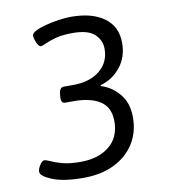

<svg xmlns="http://www.w3.org/2000/svg" viewBox="-81 -775 750 850"><g transform="rotate(-10 294.5 -350.0)"><path d="M227 6Q137 6 87 -14.5Q37 -35 37 -54Q37 -68 48 -84.5Q59 -101 67 -101Q76 -101 94 -92.5Q112 -84 143.5 -75Q175 -66 226 -66Q306 -66 355 -105.5Q404 -145 404 -217Q404 -280 361 -308Q318 -336 244 -336H204Q184 -336 187 -366L188 -377Q190 -407 211 -407H252Q327 -407 372 -443.5Q417 -480 417 -541Q417 -579 388 -606.5Q359 -634 290 -634Q244 -634 214 -626Q184 -618 166.5 -609.5Q149 -601 141 -601Q135 -601 129 -610.5Q123 -620 119 -632.5Q115 -645 115 -652Q115 -663 133 -672.5Q151 -682 179.5 -689.5Q208 -697 239 -701.5Q270 -706 295 -706Q389 -706 443.5 -666.5Q498 -627 498 -553Q498 -489 462 -444.5Q426 -400 372 -385V-381Q421 -366 454.5 -325Q488 -284 488 -221Q488 -153 455.5 -102Q423 -51 364.5 -22.5Q306 6 227 6Z"/></g></svg>

Font: Asap Semi Expanded Semi Expanded Regular
Style: Italic
Weight: 400
Width: 6
Italic angle: -6°
Designer: Pablo Cosgaya
Foundry: Omnibus-Type
Version: Version 3.001; ttfautohint (v1.8.4.7-5d5b)